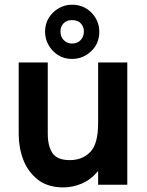

<svg xmlns="http://www.w3.org/2000/svg" viewBox="-20 -785 624 816"><path d="M249 11.5Q185 11.5 142.5 -20Q98.5 -54.5 79 -106Q59.5 -157.5 59.5 -214.5V-519.5H183V-217.5Q183 -163.5 203.2 -134Q223.5 -104.5 277 -104.5Q330 -104.5 363.5 -138.8Q397 -173 397 -261.5V-519.5H521V0H397V-58.5Q368 -22.5 329 -5.5Q290 11.5 249 11.5ZM286 -534.5Q252 -534.5 226.2 -551.2Q200.5 -568 186 -594.2Q171.5 -620.5 171.5 -650Q171.5 -684 187.8 -709.8Q204 -735.5 230 -750.2Q256 -765 286 -765Q336 -765 369 -730.8Q402 -696.5 402 -650Q402 -599.5 367.2 -567Q332.5 -534.5 286 -534.5ZM286 -600Q309.5 -600 323 -614.8Q336.5 -629.5 336.5 -651.5Q336.5 -671.5 323.5 -685.5Q310.5 -699.5 286 -699.5Q263 -699.5 250 -685.8Q237 -672 237 -651.5Q237 -628.5 251.2 -614.2Q265.5 -600 286 -600Z"/></svg>

Font: Acari Sans
Style: Bold
Weight: 700
Designer: Alfredo Marco Pradil and Stefan Peev (font) & Cristiano Sobral (main changes)
Foundry: Alfredo Marco Pradil and Stefan Peev (font) & Cristiano Sobral (main changes)
Version: Version 1.063; ttfautohint (v1.8.3)